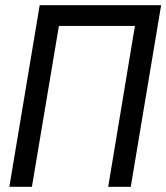

<svg xmlns="http://www.w3.org/2000/svg" viewBox="-20 -720 641 740"><path d="M16 0 133 -700H601L484 0H397L500 -620H207L103 0Z"/></svg>

Font: CommitMono
Style: Italic
Weight: 400
Monospace: yes
Designer: Eigil Nikolajsen
Foundry: Eigil Nikolajsen
Version: Version 1.143